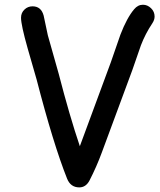

<svg xmlns="http://www.w3.org/2000/svg" viewBox="-20 -770 690 829"><path d="M637.7 -669.4Q607.4 -624 588.4 -574.2L551.3 -467.3L419.9 -112.3Q397 -49.8 366.2 9.8Q350.6 39.1 322.3 39.1Q284.7 39.1 269.5 1Q210.4 -147.5 138.2 -426.3L99.6 -560.5Q70.8 -662.1 70.8 -693.4Q70.8 -715.3 86.4 -729.5Q100.6 -742.7 120.6 -742.7Q157.7 -742.7 168.5 -702.6L186.5 -617.7L233.4 -451.7Q280.3 -270 324.7 -138.7L327.6 -146.5L458.5 -501L500 -620.6Q527.8 -692.9 559.1 -730Q575.2 -749.5 597.2 -749.5Q616.7 -749.5 632.1 -734.6Q647.5 -719.7 647.5 -698.7Q647.5 -684.1 637.7 -669.4Z"/></svg>

Font: TUNJUNG BIRU
Style: Regular
Weight: 400
Designer: R.S. Wihananto
Foundry: R.S. Wihananto
Version: Version 2.0.1